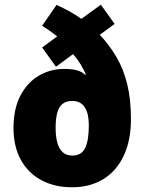

<svg xmlns="http://www.w3.org/2000/svg" viewBox="-20 -789 619 819"><path d="M221.2 -768.1Q250 -754.9 276.4 -740.5Q302.7 -726.1 327.1 -708.5L410.2 -769L468.8 -687L405.8 -640.6Q447.8 -595.7 477.5 -544.4Q507.3 -493.2 522.9 -429Q538.6 -364.7 538.6 -280.8Q538.6 -190.9 508.3 -125.7Q478 -60.5 421.6 -25.4Q365.2 9.8 287.1 9.8Q212.9 9.8 156.7 -20.3Q100.6 -50.3 69.1 -106.9Q37.6 -163.6 37.6 -243.7Q37.6 -324.7 66.9 -380.9Q96.2 -437 145.5 -466.1Q194.8 -495.1 254.4 -495.1Q276.4 -495.1 293.2 -492.4Q310.1 -489.7 322.5 -484.1Q335 -478.5 343.3 -469.7L346.2 -471.7Q336.4 -493.7 323.5 -515.1Q310.5 -536.6 291.5 -558.1L218.8 -504.4L159.7 -586.4L224.1 -633.8Q209.5 -645 193.1 -656.7Q176.8 -668.5 159.7 -679.2ZM288.6 -358.4Q262.7 -358.4 247.1 -346.2Q231.4 -334 224.4 -308.6Q217.3 -283.2 217.3 -243.2Q217.3 -206.5 224.6 -180.2Q231.9 -153.8 247.6 -139.6Q263.2 -125.5 288.6 -125.5Q327.6 -125.5 343.3 -157.7Q358.9 -189.9 358.9 -254.9Q358.9 -277.8 355 -296.9Q351.1 -315.9 342.5 -329.8Q334 -343.8 320.6 -351.1Q307.1 -358.4 288.6 -358.4Z"/></svg>

Font: Open Sans SemiCondensed ExtraBold
Style: Regular
Weight: 800
Width: 4
Designer: Monotype Design Team
Foundry: Monotype Imaging Inc.
Version: Version 3.000